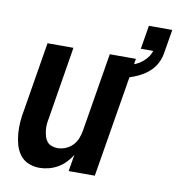

<svg xmlns="http://www.w3.org/2000/svg" viewBox="-77 -738 757 817"><g transform="rotate(10 301.0 -330.0)"><path d="M147 8Q121 8 98.5 -1.5Q76 -11 62 -30Q48 -49 41.5 -72.5Q35 -96 33 -121Q31 -146 33 -171.5Q35 -197 40 -222L89 -520H201L150 -207Q147 -193 146 -180Q145 -167 146.5 -154Q148 -141 151.5 -128.5Q155 -116 162.5 -106.5Q170 -97 182.5 -92.5Q195 -88 208 -88Q225 -88 242.5 -95Q260 -102 273 -115.5Q286 -129 292.5 -146Q299 -163 302 -180L358 -520H471L385 0H272L284 -72Q273 -54 258 -38.5Q243 -23 224.5 -12.5Q206 -2 186 3Q166 8 147 8ZM399 -424 390 -477Q411 -480 433 -485Q455 -490 475.5 -499.5Q496 -509 513 -526Q530 -543 537 -564L538 -566H484L501 -668H602L585 -566Q582 -546 573 -526.5Q564 -507 549.5 -491.5Q535 -476 516.5 -464.5Q498 -453 478.5 -445.5Q459 -438 439 -432.5Q419 -427 399 -424Z"/></g></svg>

Font: Iosevka SS04
Style: Bold Italic
Weight: 700
Italic angle: -9°
Monospace: yes
Designer: Belleve Invis
Foundry: Belleve Invis
Version: Version 19.0.0; ttfautohint (v1.8.4)